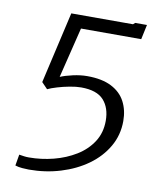

<svg xmlns="http://www.w3.org/2000/svg" viewBox="-85 -823 754 898"><g transform="rotate(10 292.0 -374.0)"><path d="M113 7Q101 7 82 5.5Q63 4 48 -1L57 -54Q70 -52 80.5 -50.5Q91 -49 103 -49Q162.5 -49 220 -63.8Q277.5 -78.5 324.8 -107.5Q372 -136.5 400 -179.8Q428 -223 428 -280Q428 -341.5 395.2 -377.8Q362.5 -414 288 -414Q264 -414 233.8 -408.2Q203.5 -402.5 176 -394.2Q148.5 -386 132 -378L104 -407L182 -747H475L484 -755H540L525 -685H239L180 -445Q203.5 -455 239.2 -463Q275 -471 307 -471Q377 -471 421.8 -448.2Q466.5 -425.5 487.8 -385.2Q509 -345 509 -293Q509 -226.5 477 -171.2Q445 -116 389.8 -76.2Q334.5 -36.5 263.2 -14.8Q192 7 113 7Z"/></g></svg>

Font: Koeln Type Sans Light
Style: Italic
Weight: 300
Italic angle: -7.5°
Designer: Eben Sorkin
Foundry: Eben Sorkin
Version: Version 2.001